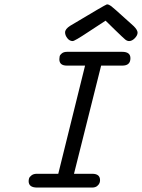

<svg xmlns="http://www.w3.org/2000/svg" viewBox="-20 -844 639 864"><path d="M108.9 -28.8Q108.9 -34.7 110.8 -41.3Q112.8 -47.9 121.8 -54.9Q130.9 -62 146 -62H242.2L362.8 -548.8H280.8Q246.6 -548.8 247.1 -578.1Q247.1 -584 248.5 -590.6Q250 -597.2 258.5 -604Q267.1 -610.8 282.2 -610.8H529.8Q566.9 -610.8 566.9 -582Q566.9 -548.8 530.8 -548.8H435.1L313 -62H395Q430.2 -62 430.2 -33.2Q430.2 -27.3 428 -20.8Q425.8 -14.2 417.5 -7.1Q409.2 0 394 0H147Q108.9 0 108.9 -28.8ZM272.9 -698.2Q272.9 -713.4 295.9 -728Q453.1 -822.3 460.9 -824.2H461.9Q469.7 -824.2 480 -816.7Q490.2 -809.1 543 -761.2Q566.9 -740.2 582 -726.1Q599.1 -709 599.1 -697Q599.1 -685.1 586.7 -672.1Q574.2 -659.2 561 -659.2Q552.2 -659.2 543.7 -666Q535.2 -672.9 498 -709Q473.1 -733.9 455.1 -751Q420.9 -728 376 -699.2Q315.9 -659.2 307.1 -659.2Q293 -659.2 283 -672.1Q272.9 -685.1 272.9 -698.2Z"/></svg>

Font: CMU Typewriter Text
Style: Italic
Weight: 500
Italic angle: -14.04°
Version: Version 0.7.0